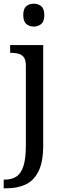

<svg xmlns="http://www.w3.org/2000/svg" viewBox="-32 -780 352 1040"><path d="M-12 240V193H-5Q31 193 56.5 176.5Q82 160 95 119.5Q108 79 108 9V-426Q108 -456 96.5 -470.5Q85 -485 66.5 -489.5Q48 -494 26 -494H23V-536H202V8Q202 97 176.5 148Q151 199 106.5 219.5Q62 240 4 240ZM151 -636Q127 -636 110.5 -650Q94 -664 94 -698Q94 -733 110.5 -746.5Q127 -760 151 -760Q174 -760 191 -746.5Q208 -733 208 -698Q208 -664 191 -650Q174 -636 151 -636Z"/></svg>

Font: Noto Serif Bengali
Style: Regular
Weight: 400
Designer: Juan Bruce, Universal Thirst, Indian Type Foundry and the Monotype Design Team.
Foundry: Monotype Imaging Inc.
Version: Version 2.003